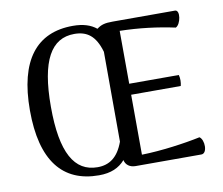

<svg xmlns="http://www.w3.org/2000/svg" viewBox="-79 -803 1056 911"><g transform="rotate(-10 449.0 -347.0)"><path d="M827 -82C752 -66 638 -50 544 -48L543 -337H782C786 -353 787 -372 782 -390H543L542 -645C636 -643 723 -632 807 -614C832 -625 844 -694 817 -694H517C479 -694 461 -689 440 -673C413 -695 377 -707 327 -707C152 -707 57 -589 57 -347C57 -104 152 13 327 13C385 13 424 -5 453 -38C458 -14 478 0 505 0H822C853 0 851 -67 827 -82ZM327 -26C216 -26 158 -124 158 -347C158 -570 216 -668 327 -668C388 -668 428 -640 451 -560L452 -127C426 -55 384 -26 327 -26Z"/></g></svg>

Font: Arima Koshi Medium
Style: Regular
Weight: 500
Designer: Joana Correia and Natanael Gama
Foundry: NDISCOVER
Version: Version 1.019;PS 001.019;hotconv 1.0.88;makeotf.lib2.5.64775